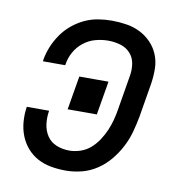

<svg xmlns="http://www.w3.org/2000/svg" viewBox="-66 -591 632 661"><g transform="rotate(10 250.0 -260.0)"><path d="M206 8Q179 8 154 3.5Q129 -1 107.5 -12.5Q86 -24 70 -42.5Q54 -61 45 -84Q36 -107 34 -133Q32 -159 36 -185H114Q110 -161 113 -138Q116 -115 128 -97Q140 -79 161 -70.5Q182 -62 206 -62Q225 -62 244.5 -68.5Q264 -75 279.5 -88.5Q295 -102 306.5 -119.5Q318 -137 326 -155.5Q334 -174 339 -193Q344 -212 347 -231L367 -351Q371 -373 367.5 -394.5Q364 -416 350 -431Q336 -446 315.5 -452Q295 -458 273 -458Q251 -458 228.5 -452Q206 -446 187 -431Q168 -416 156.5 -395Q145 -374 142 -352Q142 -351 141.5 -350.5Q141 -350 141 -349H63Q64 -350 64 -351.5Q64 -353 64 -354Q68 -378 77.5 -401Q87 -424 101.5 -445Q116 -466 136 -482.5Q156 -499 178.5 -509.5Q201 -520 225 -524Q249 -528 273 -528Q299 -528 324.5 -524Q350 -520 372 -509Q394 -498 411 -480.5Q428 -463 437.5 -440Q447 -417 447.5 -391.5Q448 -366 444 -339L424 -219Q419 -192 411.5 -164.5Q404 -137 390.5 -111Q377 -85 358 -62Q339 -39 314 -22.5Q289 -6 261 1Q233 8 206 8ZM176 -201 196 -319H298L278 -201Z"/></g></svg>

Font: Iosevka SS04 Oblique
Style: Regular
Weight: 400
Italic angle: -9°
Monospace: yes
Designer: Belleve Invis
Foundry: Belleve Invis
Version: Version 19.0.0; ttfautohint (v1.8.4)